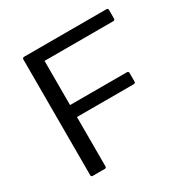

<svg xmlns="http://www.w3.org/2000/svg" viewBox="-160 -839 954 978"><g transform="rotate(-30 317.0 -350.0)"><path d="M100.1 -9.8C100.1 -3.3 103.4 0 109.9 0H180.2C186.7 0 189.9 -3.3 189.9 -9.8V-299.8H523.9C530.8 -300.1 534.2 -303.5 534.2 -310.1V-359.9C533.9 -366.7 530.4 -370.1 523.9 -370.1H189.9V-629.9H594.2C600.7 -630.2 604 -633.6 604 -640.1V-689.9C604 -696.8 600.7 -700.2 594.2 -700.2H109.9C103.4 -699.9 100.1 -696.5 100.1 -689.9Z"/></g></svg>

Font: Numans
Style: Regular
Weight: 400
Designer: Jovanny Lemonad
Foundry: Jovanny Lemonad
Version: Version 001.001